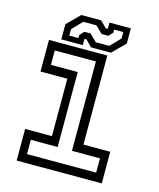

<svg xmlns="http://www.w3.org/2000/svg" viewBox="-104 -755 689 830"><g transform="rotate(15 240.0 -340.0)"><path d="M49.5 0V-141.5H169.5V-398.5H49.5V-540H310.5V-141.5H430.5V0ZM85.5 -38.5H395V-102.5H269.5V-502.5H85.5V-438H205.5V-102.5H85.5ZM100.5 -556V-624L156.5 -680H245.5L273.5 -652H282.5V-680H378.5V-612L322.5 -556H233.5L205.5 -584H196.5V-556ZM129.5 -580.5H170.5V-594.5L188 -613.5H216L247.5 -582.5H308L351 -627V-656H310V-642L292.5 -623.5H262.5L231.5 -654H172.5L129.5 -609.5Z"/></g></svg>

Font: Tourney Condensed
Style: Regular
Weight: 400
Width: 3
Designer: Tyler Finck
Foundry: Etcetera Type Co
Version: Version 1.010; ttfautohint (v1.8.3)